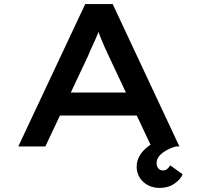

<svg xmlns="http://www.w3.org/2000/svg" viewBox="-20 -720 972 944"><path d="M70 0 399 -700H534L862 0H724L514 -446Q505 -465 496 -485Q487 -505 478.5 -525.5Q470 -546 462.5 -567Q455 -588 448 -608L480 -609Q473 -587 465 -565.5Q457 -544 447.5 -523Q438 -502 429 -482.5Q420 -463 412 -443L203 0ZM217 -152 264 -265H661L686 -152ZM765 204Q733 204 707.5 190.5Q682 177 667 153.5Q652 130 652 100Q652 72 665 48.5Q678 25 700 6.5Q722 -12 750.5 -25.5Q779 -39 810 -47L845 0Q817 8 795 21Q773 34 761.5 49Q750 64 750 83Q750 98 758.5 108Q767 118 782 118Q794 118 802.5 110.5Q811 103 817 93L878 137Q868 162 837.5 183Q807 204 765 204Z"/></svg>

Font: Lexend Tera Medium
Style: Regular
Weight: 500
Designer: Bonnie Shaver-Troup, Thomas Jockin
Foundry: Lexend
Version: Version 1.007